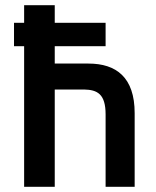

<svg xmlns="http://www.w3.org/2000/svg" viewBox="-20 -720 600 740"><path d="M304 -375C355 -374 387 -358 387 -279V0H499V-284C499 -422 428 -475 321 -475H191V-542H387V-632H191V-700H73V-632H34V-542H73V0H191V-375Z"/></svg>

Font: Mint Spirit No2
Style: Bold
Weight: 700
Designer: HARENDAL Hirwen
Foundry: Arkandis Digital Foundry.
Version: Version 1.004;FFEdit